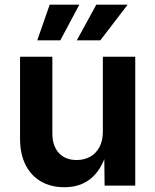

<svg xmlns="http://www.w3.org/2000/svg" viewBox="-20 -786 658 813"><path d="M252.4 6.8Q195.8 6.8 153.6 -17.6Q111.3 -42 88.1 -88.1Q64.9 -134.3 64.9 -198.7V-545.9H201.7V-221.2Q201.7 -168.5 229 -138.4Q256.3 -108.4 304.7 -108.4Q336.9 -108.4 362.1 -122.6Q387.2 -136.7 401.4 -163.6Q415.5 -190.4 415.5 -228V-545.9H552.7V0H422.9L421.4 -135.7H430.2Q408.2 -65.4 363.8 -29.3Q319.3 6.8 252.4 6.8ZM235.4 -615.2H137.7L190.4 -766.1H315.9ZM404.8 -615.2H305.2L387.7 -766.1H520.5Z"/></svg>

Font: Inter Cardless
Style: Bold
Weight: 700
Designer: Rasmus Andersson
Foundry: rsms
Version: Version 4.001;git-9221beed3